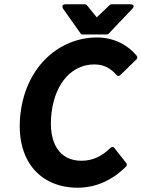

<svg xmlns="http://www.w3.org/2000/svg" viewBox="-20 -853 661 897"><path d="M76 -325C49 -102 169 24 343 24C429 24 506 -12 569 -75C573 -79 574 -86 570 -91L514 -162C508 -170 500 -166 496 -162C456 -123 414 -102 360 -102C259 -102 203 -183 221 -328C239 -471 321 -552 420 -552C466 -552 497 -534 525 -502C530 -496 538 -498 543 -503L617 -575C622 -580 623 -587 619 -592C582 -638 517 -678 434 -678C259 -678 103 -545 76 -325ZM501 -833C498 -833 495 -832 492 -829L432 -772L386 -829C384 -831 381 -833 377 -833H287C262 -833 275 -812 275 -812L357 -696C359 -693 362 -692 366 -692H478C482 -692 485 -693 488 -696L598 -812C616 -831 591 -833 591 -833Z"/></svg>

Font: Falling Sky
Style: BdObl
Weight: 700
Designer: Paul D. Hunt
Foundry: Adobe Systems Incorporated
Version: Version 1.02